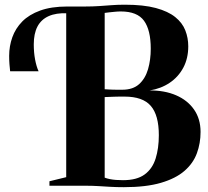

<svg xmlns="http://www.w3.org/2000/svg" viewBox="-20 -770 864 796"><path d="M493.5 6Q462.5 6 437 4.5Q411.5 3 387 1.5Q362.5 0 334 0H185V-18.5L254.5 -35.5V-743H333.5Q364.5 -743 390.5 -744.8Q416.5 -746.5 442 -748.5Q467.5 -750.5 497.5 -750.5Q575 -750.5 626 -736.8Q677 -723 706.5 -699.2Q736 -675.5 748.2 -644.2Q760.5 -613 760.5 -578Q760.5 -528 740 -489.5Q719.5 -451 683.5 -426.8Q647.5 -402.5 600.5 -395Q662.5 -395.5 710 -375Q757.5 -354.5 784.5 -315.8Q811.5 -277 811.5 -223Q811.5 -176 796.2 -134.5Q781 -93 744.8 -61.5Q708.5 -30 647 -12Q585.5 6 493.5 6ZM490 -23Q547.5 -23 579.8 -46.8Q612 -70.5 625.2 -112.8Q638.5 -155 638.5 -209.5Q638.5 -292.5 605.2 -331Q572 -369.5 496.5 -369.5Q485.5 -369.5 474.2 -369.5Q463 -369.5 452.2 -369Q441.5 -368.5 431.5 -368.2Q421.5 -368 414 -367.5V-33.5Q423 -30 435.2 -27.5Q447.5 -25 461.5 -24Q475.5 -23 490 -23ZM487 -398Q531 -398 556.8 -421.2Q582.5 -444.5 593.8 -483.2Q605 -522 605 -568Q605 -645.5 577 -684Q549 -722.5 481 -722.5Q469 -722.5 456.2 -721.2Q443.5 -720 432.5 -718.8Q421.5 -717.5 414 -716.5V-400Q422 -399.5 431.2 -399Q440.5 -398.5 450.2 -398.2Q460 -398 469.5 -398Q479 -398 487 -398ZM22 -474.5Q20.5 -488 19.2 -503.8Q18 -519.5 18 -538.5Q18 -578.5 31 -615.2Q44 -652 72.2 -680.8Q100.5 -709.5 146.5 -726.2Q192.5 -743 259 -743L264 -729L259 -715Q212.5 -717 181.5 -703Q150.5 -689 135.2 -659.8Q120 -630.5 120 -586Q120 -552.5 125.5 -523.2Q131 -494 140 -474.5Z"/></svg>

Font: Merriweather 144pt
Style: Bold
Weight: 700
Version: Version 2.100